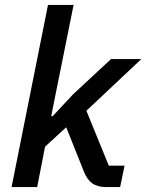

<svg xmlns="http://www.w3.org/2000/svg" viewBox="-20 -760 594 780"><path d="M27 0 175 -740H279L207 -383L188 -288H194L277 -377L431 -520H554L331 -310L422 -87H486L468 0H411Q376 0 354.5 -15.5Q333 -31 320 -65L249 -243L163 -164L131 0Z"/></svg>

Font: IBM Plex Sans Medium
Style: Italic
Weight: 500
Italic angle: -11.31°
Designer: Mike Abbink, Paul van der Laan, Pieter van Rosmalen
Foundry: Bold Monday
Version: Version 3.201